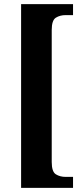

<svg xmlns="http://www.w3.org/2000/svg" viewBox="-20 -780 403 928"><path d="M82 128V-760H333V-707H298Q270 -707 250 -694.5Q230 -682 230 -635V3Q230 50 250 62.5Q270 75 298 75H333V128Z"/></svg>

Font: Noto Serif Khmer ExtraCondensed ExtraBold
Style: Regular
Weight: 800
Width: 2
Designer: Danh Hong and the Monotype Design Team
Foundry: Monotype Imaging Inc.
Version: Version 2.004; ttfautohint (v1.8.4.7-5d5b)